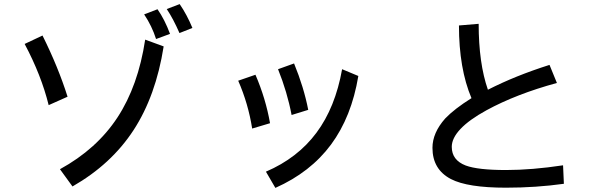

<svg xmlns="http://www.w3.org/2000/svg" viewBox="-20 -806 2926 935"><path d="M792 -762 855 -786Q890 -735 917 -670L854 -645Q824 -714 792 -762ZM682 -736 747 -761Q782 -711 808 -641L740 -616Q720 -679 682 -736ZM100 -592 187 -633Q264 -478 309 -335L217 -294Q181 -440 100 -592ZM687 -613 777 -580Q739 -339 630.5 -172.5Q522 -6 333 102L272 18Q451 -80 552 -234Q653 -388 687 -613Z M1334 -469 1412 -497Q1460 -380 1481 -271L1400 -246Q1379 -357 1334 -469ZM1646 -469 1725 -436Q1692 -237 1592 -102Q1492 33 1321 109L1275 30Q1429 -36 1521 -159.5Q1613 -283 1646 -469ZM1140 -413 1224 -442Q1274 -326 1295 -206L1208 -180Q1189 -301 1140 -413Z M2444 108Q2257 108 2176 66Q2086 19 2086 -86Q2086 -159 2148 -229Q2193 -276 2276 -328Q2215 -472 2215 -682L2311 -690Q2311 -498 2356 -369Q2489 -437 2656 -490L2692 -402Q2494 -348 2349 -269Q2265 -223 2222.5 -178Q2180 -133 2180 -91Q2180 -26 2248 0Q2307 22 2444 22Q2570 22 2722 -1L2726 89Q2590 108 2444 108Z"/></svg>

Font: Gmarket Sans TTF Medium
Style: Regular
Weight: 500
Designer: Creative Director : Sungho Lee; Art Director : Kiwoong Choi; Project Manager : Sori Yang, Jongwook Yoon; Font Designer :
Foundry: Sandoll Inc.
Version: Version 1.000;hotconv 1.0.109;makeotfexe 2.5.65596